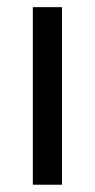

<svg xmlns="http://www.w3.org/2000/svg" viewBox="-20 -508 261 528"><path d="M150.4 0V-488.3H70.3V0Z"/></svg>

Font: Yaldevi Colombo Medium
Style: Regular
Weight: 500
Designer: Sol Matas, Denzil Rajitha, Kosala Senevirathne and Pathum Egodawatta
Foundry: Mooniak
Version: Version 1.020 ; ttfautohint (v1.6)